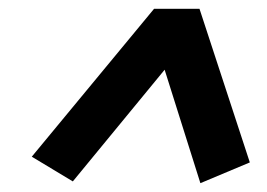

<svg xmlns="http://www.w3.org/2000/svg" viewBox="-20 -716 604 435"><path d="M145 -305 52 -361 329 -696H432L546 -348L434 -301L353 -558Z"/></svg>

Font: Ubuntu Sans
Style: Bold Italic
Weight: 700
Italic angle: -13.5°
Designer: Dalton Maag Ltd
Foundry: Dalton Maag Ltd
Version: Version 1.006